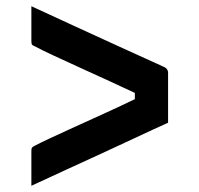

<svg xmlns="http://www.w3.org/2000/svg" viewBox="-20 -609 640 618"><path d="M521 -214Q472 -192 418 -166.5Q364 -141 307 -115Q250 -89 192.5 -62.5Q135 -36 81 -11Q81 -39 81 -67.5Q81 -96 81 -123Q81 -130 82.5 -133Q84 -136 92 -140Q109 -149 138 -162.5Q167 -176 204 -193Q241 -210 280 -227.5Q319 -245 357.5 -263Q396 -281 429 -297L414 -268V-332L429 -303Q387 -323 337.5 -345.5Q288 -368 240 -390Q192 -412 153 -430Q114 -448 92 -460Q84 -463 82.5 -466.5Q81 -470 81 -477Q81 -505 81 -533Q81 -561 81 -589Q152 -556 223 -523.5Q294 -491 365 -458.5Q436 -426 507 -394Q512 -392 515 -389Q518 -386 519.5 -382.5Q521 -379 521 -374Q521 -335 521 -294.5Q521 -254 521 -214Z"/></svg>

Font: Recursive SemiBold
Style: Regular
Weight: 600
Version: Version 1.085